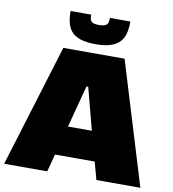

<svg xmlns="http://www.w3.org/2000/svg" viewBox="-102 -979 955 1062"><g transform="rotate(10 375.5 -448.0)"><path d="M-7 0 204 -688H548L758 0H511L484 -99H261L235 0ZM305 -264H439L377 -500H367ZM376 -739Q323 -739 289.5 -750.5Q256 -762 238.5 -783Q221 -804 214.5 -833Q208 -862 208 -896H324Q324 -883 326 -871.5Q328 -860 339 -853.5Q350 -847 375 -847Q402 -847 413 -853.5Q424 -860 426.5 -871Q429 -882 429 -896H544Q544 -862 537.5 -833Q531 -804 513 -783Q495 -762 461.5 -750.5Q428 -739 376 -739Z"/></g></svg>

Font: Saira SemiExpanded Black
Style: Regular
Weight: 900
Width: 6
Designer: Hector Gatti with collaboration of the Omnibus-Type team
Foundry: Omnibus-Type
Version: Version 1.101